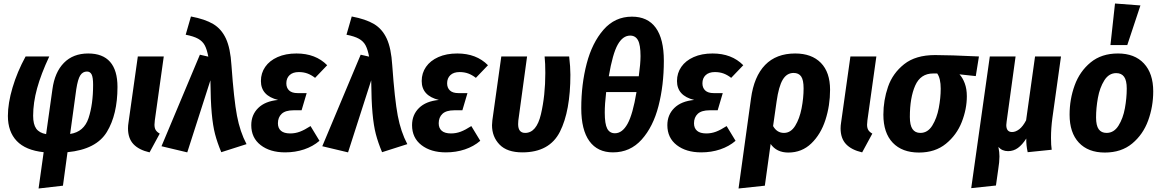

<svg xmlns="http://www.w3.org/2000/svg" viewBox="-20 -853 6622 1095"><path d="M650 -357Q650 -200 589.5 -100.5Q529 -1 365 15L339 206L200 222L229 15Q126 4 75.5 -49Q25 -102 25 -192Q25 -264 51.5 -353.5Q78 -443 126 -531H261Q214 -431 191.5 -349Q169 -267 169 -193Q169 -144 186.5 -119.5Q204 -95 243 -88L279 -344Q292 -441 344.5 -494.5Q397 -548 483 -548Q566 -548 608 -500Q650 -452 650 -357ZM415 -344 380 -89Q459 -101 485 -179.5Q511 -258 511 -369Q511 -412 502.5 -428.5Q494 -445 476 -445Q452 -445 438 -423.5Q424 -402 415 -344Z M863 -167Q861 -147 861 -142Q861 -123 868 -111.5Q875 -100 891 -91L833 16Q772 2 741 -31Q710 -64 710 -121Q710 -137 713 -155L766 -531H914Z M1300 -481Q1314 -285 1331.5 -193Q1349 -101 1386 -31L1242 15Q1219 -40 1206.5 -88Q1194 -136 1187.5 -207.5Q1181 -279 1180 -395L1048 16L901 -19L1120 -541L1168 -530Q1160 -572 1147.5 -595Q1135 -618 1110 -632Q1085 -646 1039 -655L1069 -759Q1149 -744 1196 -716Q1243 -688 1268.5 -633Q1294 -578 1300 -481Z M1413 -139Q1413 -198 1452.5 -237Q1492 -276 1566 -283Q1468 -307 1468 -391Q1468 -436 1492.5 -471.5Q1517 -507 1563 -527.5Q1609 -548 1671 -548Q1780 -548 1846 -481L1777 -409Q1755 -426 1733 -434Q1711 -442 1684 -442Q1650 -442 1631.5 -424.5Q1613 -407 1613 -378Q1613 -352 1629 -337Q1645 -322 1677 -322H1729L1700 -224H1654Q1608 -224 1586.5 -204Q1565 -184 1565 -150Q1565 -122 1582.5 -107Q1600 -92 1635 -92Q1664 -92 1690.5 -102Q1717 -112 1751 -134L1802 -50Q1765 -18 1714.5 -1Q1664 16 1606 16Q1520 16 1466.5 -25.5Q1413 -67 1413 -139Z M2217 -481Q2231 -285 2248.5 -193Q2266 -101 2303 -31L2159 15Q2136 -40 2123.5 -88Q2111 -136 2104.5 -207.5Q2098 -279 2097 -395L1965 16L1818 -19L2037 -541L2085 -530Q2077 -572 2064.5 -595Q2052 -618 2027 -632Q2002 -646 1956 -655L1986 -759Q2066 -744 2113 -716Q2160 -688 2185.5 -633Q2211 -578 2217 -481Z M2330 -139Q2330 -198 2369.5 -237Q2409 -276 2483 -283Q2385 -307 2385 -391Q2385 -436 2409.5 -471.5Q2434 -507 2480 -527.5Q2526 -548 2588 -548Q2697 -548 2763 -481L2694 -409Q2672 -426 2650 -434Q2628 -442 2601 -442Q2567 -442 2548.5 -424.5Q2530 -407 2530 -378Q2530 -352 2546 -337Q2562 -322 2594 -322H2646L2617 -224H2571Q2525 -224 2503.5 -204Q2482 -184 2482 -150Q2482 -122 2499.5 -107Q2517 -92 2552 -92Q2581 -92 2607.5 -102Q2634 -112 2668 -134L2719 -50Q2682 -18 2631.5 -1Q2581 16 2523 16Q2437 16 2383.5 -25.5Q2330 -67 2330 -139Z M3233 -427Q3233 -220 3173.5 -102Q3114 16 2959 16Q2872 16 2829 -28.5Q2786 -73 2786 -139Q2786 -149 2788 -167L2839 -531H2986L2936 -165Q2935 -158 2935 -145Q2935 -95 2975 -95Q3040 -95 3065 -201.5Q3090 -308 3090 -437Q3090 -492 3086 -531H3226Q3233 -472 3233 -427Z M3766 -506Q3766 -367 3735.5 -248.5Q3705 -130 3639.5 -57Q3574 16 3476 16Q3388 16 3341.5 -48Q3295 -112 3295 -236Q3295 -372 3326 -490.5Q3357 -609 3422 -683.5Q3487 -758 3584 -758Q3674 -758 3720 -694.5Q3766 -631 3766 -506ZM3452 -418H3623Q3633 -490 3633 -533Q3633 -597 3618.5 -623.5Q3604 -650 3574 -650Q3532 -650 3503 -598.5Q3474 -547 3452 -418ZM3437 -328Q3429 -259 3429 -211Q3429 -146 3443 -119.5Q3457 -93 3487 -93Q3529 -93 3559 -147Q3589 -201 3610 -328Z M3786 -139Q3786 -198 3825.5 -237Q3865 -276 3939 -283Q3841 -307 3841 -391Q3841 -436 3865.5 -471.5Q3890 -507 3936 -527.5Q3982 -548 4044 -548Q4153 -548 4219 -481L4150 -409Q4128 -426 4106 -434Q4084 -442 4057 -442Q4023 -442 4004.5 -424.5Q3986 -407 3986 -378Q3986 -352 4002 -337Q4018 -322 4050 -322H4102L4073 -224H4027Q3981 -224 3959.5 -204Q3938 -184 3938 -150Q3938 -122 3955.5 -107Q3973 -92 4008 -92Q4037 -92 4063.5 -102Q4090 -112 4124 -134L4175 -50Q4138 -18 4087.5 -1Q4037 16 3979 16Q3893 16 3839.5 -25.5Q3786 -67 3786 -139Z M4714 -341Q4714 -251 4687.5 -169Q4661 -87 4607 -35Q4553 17 4476 17Q4409 17 4375 -32L4342 206L4192 222L4263 -291Q4280 -417 4343.5 -482.5Q4407 -548 4515 -548Q4609 -548 4661.5 -494.5Q4714 -441 4714 -341ZM4563 -349Q4563 -397 4549 -417Q4535 -437 4506 -437Q4467 -437 4444 -398.5Q4421 -360 4409 -274L4389 -134Q4411 -95 4451 -95Q4490 -95 4515 -135.5Q4540 -176 4551.5 -235Q4563 -294 4563 -349Z M4927 -167Q4925 -147 4925 -142Q4925 -123 4932 -111.5Q4939 -100 4955 -91L4897 16Q4836 2 4805 -31Q4774 -64 4774 -121Q4774 -137 4777 -155L4830 -531H4978Z M5018 -199Q5018 -281 5044.5 -358Q5071 -435 5136.5 -487Q5202 -539 5313 -539Q5395 -539 5563 -531L5545 -419L5452 -429Q5470 -410 5482 -378Q5494 -346 5494 -304Q5494 -231 5465 -157Q5436 -83 5374.5 -33Q5313 17 5221 17Q5125 17 5071.5 -39Q5018 -95 5018 -199ZM5345 -347Q5345 -406 5325 -434H5302Q5230 -434 5199.5 -365Q5169 -296 5169 -186Q5169 -139 5184 -117Q5199 -95 5229 -95Q5271 -95 5297 -137Q5323 -179 5334 -237Q5345 -295 5345 -347Z M5974 -67Q5974 -24 5978 1L5841 15Q5832 -25 5833 -63Q5810 -27 5785 -9Q5760 9 5729 9Q5695 9 5674 -15Q5680 15 5680 39Q5680 70 5673 113L5660 205L5519 220L5625 -531H5772L5721 -160Q5719 -144 5719 -140Q5719 -100 5752 -100Q5772 -100 5793 -116Q5814 -132 5832 -167L5883 -531H6031L5982 -181Q5974 -122 5974 -67Z M6080 -199Q6080 -287 6109 -366.5Q6138 -446 6200 -497Q6262 -548 6356 -548Q6451 -548 6504 -491Q6557 -434 6557 -332Q6557 -245 6528 -165.5Q6499 -86 6437 -34.5Q6375 17 6281 17Q6186 17 6133 -39.5Q6080 -96 6080 -199ZM6406 -348Q6406 -394 6391 -415Q6376 -436 6346 -436Q6304 -436 6278 -394.5Q6252 -353 6241.5 -295Q6231 -237 6231 -183Q6231 -137 6246 -116Q6261 -95 6291 -95Q6333 -95 6359 -136.5Q6385 -178 6395.5 -236Q6406 -294 6406 -348ZM6339 -833 6484 -822 6409 -596H6313Z"/></svg>

Font: Fira Sans Condensed
Style: Bold Italic
Weight: 700
Width: 3
Italic angle: -8°
Designer: Carrois Corporate & Edenspiekermann AG
Foundry: Carrois Corporate GbR & Edenspiekermann AG
Version: Version 4.203